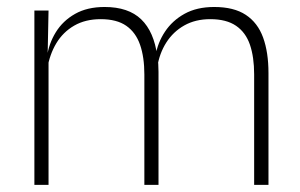

<svg xmlns="http://www.w3.org/2000/svg" viewBox="-20 -516 838 536"><path d="M689.5 0V-308.5Q689.5 -356.5 677.8 -391Q666 -425.5 639 -444Q612 -462.5 567 -462.5Q525.5 -462.5 494.5 -445Q463.5 -427.5 444.2 -397.2Q425 -367 419 -328.5L407.5 -361.5H414.5Q420 -396.5 440.5 -427.5Q461 -458.5 495.2 -477.5Q529.5 -496.5 578 -496.5Q633 -496.5 666.2 -474.5Q699.5 -452.5 714.5 -411.2Q729.5 -370 729.5 -312V0ZM76 0V-486.5H115.5L113 -362L115.5 -360.5V0ZM383 0V-308Q383 -356.5 371 -391Q359 -425.5 332.5 -444Q306 -462.5 261 -462.5Q218.5 -462.5 187.2 -444.5Q156 -426.5 137.2 -395.2Q118.5 -364 112 -324L100 -356H111Q116 -394 135.8 -426Q155.5 -458 189.5 -477.2Q223.5 -496.5 272 -496.5Q338.5 -496.5 374.2 -462Q410 -427.5 419 -359.5Q421 -348.5 421.8 -337.5Q422.5 -326.5 422.5 -315V0Z"/></svg>

Font: Anek Latin ExtraLight
Style: Regular
Weight: 250
Designer: Yesha Goshar
Foundry: Ek Type
Version: Version 1.003